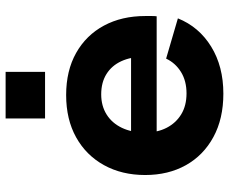

<svg xmlns="http://www.w3.org/2000/svg" viewBox="-87 -737 835 701"><g transform="rotate(-90 330.5 -386.5)"><path d="M339 11.5Q247.5 11.5 180.8 -24.8Q114 -61 78 -125.2Q42 -189.5 42 -274Q42 -359 78 -424.2Q114 -489.5 179.5 -526Q245 -562.5 334 -562.5Q423 -562.5 487.8 -526Q552.5 -489.5 587.5 -424.5Q622.5 -359.5 622.5 -273.5Q622.5 -259.5 622.5 -249.5Q622.5 -239.5 621.5 -232H471.5Q473 -243 473.2 -254.5Q473.5 -266 473.5 -280.5Q473.5 -326.5 457.5 -361.2Q441.5 -396 410.8 -415.2Q380 -434.5 336.5 -434.5Q294.5 -434.5 263 -414.8Q231.5 -395 214.2 -358.8Q197 -322.5 197 -274Q197 -229.5 214.5 -195.5Q232 -161.5 263.8 -142.2Q295.5 -123 340 -123Q385.5 -123 418.2 -143.2Q451 -163.5 467 -197.5L614 -154.5Q583 -77.5 510.8 -33Q438.5 11.5 339 11.5ZM138.5 -232V-325.5H532L548.5 -232ZM248.5 -783.5H418.5V-639.5H248.5Z"/></g></svg>

Font: Hepta Slab ExtraLight
Style: Bold
Weight: 700
Version: Version 1.102